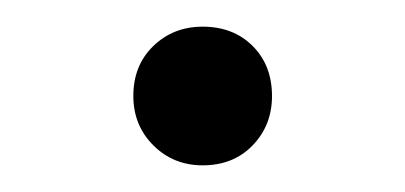

<svg xmlns="http://www.w3.org/2000/svg" viewBox="-20 -434 304 144"><path d="M80 -362Q80 -385 95 -399.5Q110 -414 132 -414Q155 -414 169.5 -399.5Q184 -385 184 -362Q184 -340 169.5 -325Q155 -310 132 -310Q110 -310 95 -325Q80 -340 80 -362Z"/></svg>

Font: Aboreto
Style: Regular
Weight: 400
Designer: Dominik Jáger
Foundry: Dominik Jáger
Version: Version 1.001; ttfautohint (v1.8.4.7-5d5b)